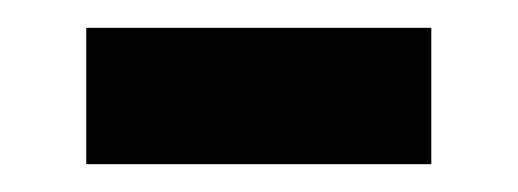

<svg xmlns="http://www.w3.org/2000/svg" viewBox="-20 -323 372 138"><path d="M42 -205H290V-303H42Z"/></svg>

Font: Source Sans Pro SemBd
Style: Regular
Weight: 700
Designer: Paul D. Hunt
Foundry: Adobe Systems Incorporated
Version: Version 2.020;PS 2.0;hotconv 1.0.86;makeotf.lib2.5.63406